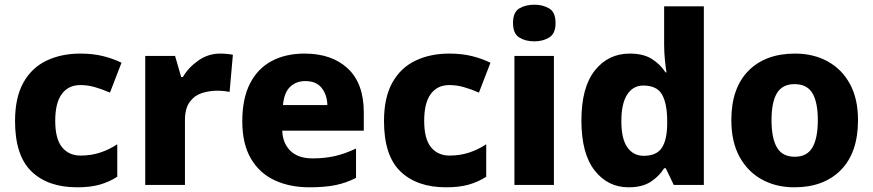

<svg xmlns="http://www.w3.org/2000/svg" viewBox="-20 -787 3715 817"><path d="M308 10Q184 10 114 -57.5Q44 -125 44 -272Q44 -372 79.5 -435.5Q115 -499 178 -529Q241 -559 322 -559Q376 -559 419.5 -548Q463 -537 497 -520L448 -393Q413 -408 383 -416.5Q353 -425 322 -425Q271 -425 243 -387Q215 -349 215 -273Q215 -196 244 -160.5Q273 -125 323 -125Q367 -125 405.5 -137.5Q444 -150 479 -173V-35Q445 -13 405 -1.5Q365 10 308 10Z M917 -559Q930 -559 946 -557.5Q962 -556 971 -554L957 -396Q948 -398 934 -399.5Q920 -401 903 -401Q871 -401 839.5 -391Q808 -381 787.5 -353.5Q767 -326 767 -275V0H598V-549H725L751 -459H758Q782 -500 824 -529.5Q866 -559 917 -559Z M1276 -559Q1392 -559 1460 -495.5Q1528 -432 1528 -309V-231H1181Q1183 -177 1216 -145Q1249 -113 1310 -113Q1362 -113 1405.5 -123Q1449 -133 1495 -155V-30Q1454 -9 1408.5 0.5Q1363 10 1296 10Q1213 10 1148.5 -20Q1084 -50 1047.5 -112.5Q1011 -175 1011 -271Q1011 -368 1044 -432Q1077 -496 1136.5 -527.5Q1196 -559 1276 -559ZM1279 -442Q1240 -442 1214.5 -417.5Q1189 -393 1184 -340H1373Q1372 -383 1349 -412.5Q1326 -442 1279 -442Z M1878 10Q1754 10 1684 -57.5Q1614 -125 1614 -272Q1614 -372 1649.5 -435.5Q1685 -499 1748 -529Q1811 -559 1892 -559Q1946 -559 1989.5 -548Q2033 -537 2067 -520L2018 -393Q1983 -408 1953 -416.5Q1923 -425 1892 -425Q1841 -425 1813 -387Q1785 -349 1785 -273Q1785 -196 1814 -160.5Q1843 -125 1893 -125Q1937 -125 1975.5 -137.5Q2014 -150 2049 -173V-35Q2015 -13 1975 -1.5Q1935 10 1878 10Z M2254 -767Q2290 -767 2317 -751Q2344 -735 2344 -689Q2344 -644 2317 -627.5Q2290 -611 2254 -611Q2216 -611 2189.5 -627.5Q2163 -644 2163 -689Q2163 -735 2189.5 -751Q2216 -767 2254 -767ZM2337 -549V0H2169V-549Z M2655 10Q2566 10 2510 -62Q2454 -134 2454 -274Q2454 -415 2511 -487Q2568 -559 2660 -559Q2718 -559 2754 -536Q2790 -513 2812 -479H2816Q2813 -497 2809.5 -530.5Q2806 -564 2806 -597V-760H2975V0H2847L2813 -71H2806Q2785 -37 2749 -13.5Q2713 10 2655 10ZM2719 -124Q2773 -124 2795.5 -157Q2818 -190 2819 -257V-272Q2819 -345 2797.5 -384Q2776 -423 2717 -423Q2674 -423 2649 -385Q2624 -347 2624 -271Q2624 -196 2649.5 -160Q2675 -124 2719 -124Z M3631 -276Q3631 -138 3558.5 -64Q3486 10 3360 10Q3282 10 3221.5 -23.5Q3161 -57 3126.5 -120.5Q3092 -184 3092 -276Q3092 -412 3164.5 -485.5Q3237 -559 3363 -559Q3441 -559 3501.5 -526Q3562 -493 3596.5 -430Q3631 -367 3631 -276ZM3263 -276Q3263 -199 3286 -159.5Q3309 -120 3362 -120Q3414 -120 3437 -159.5Q3460 -199 3460 -276Q3460 -352 3437 -390.5Q3414 -429 3361 -429Q3309 -429 3286 -390.5Q3263 -352 3263 -276Z"/></svg>

Font: Noto Sans Sinhala ExtraBold
Style: Regular
Weight: 800
Designer: Jelle Bosma - Monotype Design Team
Foundry: Monotype Imaging Inc.
Version: Version 2.006; ttfautohint (v1.8.4.7-5d5b)